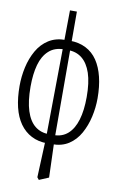

<svg xmlns="http://www.w3.org/2000/svg" viewBox="-116 -768 673 1098"><g transform="rotate(10 220.0 -219.0)"><path d="M180.2 259.8 189.9 31.7 198.2 -712.4H238.3L239.3 29.3L246.6 250L190.9 273.4ZM202.6 59.1Q149.9 59.1 109.9 38.3Q69.8 17.6 42.7 -20.8Q15.6 -59.1 2.4 -113.8Q-10.7 -168.5 -10.7 -236.8Q-10.7 -292 1.2 -345.9Q13.2 -399.9 38.6 -444.6Q64 -489.3 105 -515.4Q146 -541.5 202.6 -541.5V-486.8Q149.4 -486.8 115.5 -455.8Q81.5 -424.8 66.7 -371.1Q51.8 -317.4 51.8 -244.1Q51.8 -159.2 69.6 -103.8Q87.4 -48.3 121.1 -21.2Q154.8 5.9 202.6 5.9ZM230 59.1V5.9Q279.3 5.9 312.3 -23.4Q345.2 -52.7 361.8 -107.7Q378.4 -162.6 378.4 -240.7Q378.4 -324.7 360.4 -378.7Q342.3 -432.6 308.6 -459.7Q274.9 -486.8 227.5 -486.8V-541.5Q280.3 -541.5 321 -520.8Q361.8 -500 387.9 -461.2Q414.1 -422.4 427.5 -367.4Q440.9 -312.5 440.9 -244.1Q440.9 -189.9 428.7 -136.2Q416.5 -82.5 391.6 -37.8Q366.7 6.8 326.7 33Q286.6 59.1 230 59.1Z"/></g></svg>

Font: Scarab Serif
Style: Condensed
Weight: 400
Designer: John Roberts
Foundry: Scarab
Version: 1.0